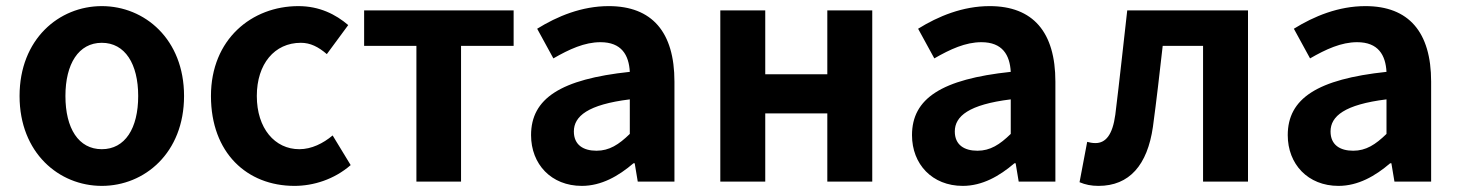

<svg xmlns="http://www.w3.org/2000/svg" viewBox="-20 -594 4772 628"><path d="M313 14C453 14 582 -94 582 -280C582 -466 453 -574 313 -574C173 -574 44 -466 44 -280C44 -94 173 14 313 14ZM313 -106C237 -106 194 -174 194 -280C194 -385 237 -454 313 -454C389 -454 432 -385 432 -280C432 -174 389 -106 313 -106Z M943 14C1005 14 1073 -7 1127 -54L1068 -151C1037 -125 999 -106 959 -106C879 -106 820 -174 820 -280C820 -385 878 -454 964 -454C995 -454 1021 -441 1049 -417L1119 -512C1078 -547 1025 -574 956 -574C804 -574 670 -466 670 -280C670 -94 788 14 943 14Z M1342 0H1488V-444H1660V-560H1171V-444H1342Z M1883 14C1947 14 2003 -18 2052 -60H2056L2066 0H2186V-327C2186 -489 2113 -574 1971 -574C1883 -574 1803 -541 1737 -500L1790 -403C1842 -433 1892 -456 1944 -456C2013 -456 2037 -414 2040 -359C1814 -335 1717 -272 1717 -152C1717 -57 1783 14 1883 14ZM1931 -101C1888 -101 1857 -120 1857 -164C1857 -214 1903 -252 2040 -269V-156C2004 -121 1973 -101 1931 -101Z M2336 0H2483V-223H2686V0H2833V-560H2686V-351H2483V-560H2336Z M3129 14C3193 14 3249 -18 3298 -60H3302L3312 0H3432V-327C3432 -489 3359 -574 3217 -574C3129 -574 3049 -541 2983 -500L3036 -403C3088 -433 3138 -456 3190 -456C3259 -456 3283 -414 3286 -359C3060 -335 2963 -272 2963 -152C2963 -57 3029 14 3129 14ZM3177 -101C3134 -101 3103 -120 3103 -164C3103 -214 3149 -252 3286 -269V-156C3250 -121 3219 -101 3177 -101Z M3573 14C3674 14 3733 -54 3751 -179C3763 -267 3773 -356 3783 -444H3915V0H4062V-560H3667C3654 -446 3642 -332 3628 -219C3619 -152 3596 -126 3563 -126C3552 -126 3544 -128 3536 -130L3511 2C3530 10 3549 14 3573 14Z M4358 14C4422 14 4478 -18 4527 -60H4531L4541 0H4661V-327C4661 -489 4588 -574 4446 -574C4358 -574 4278 -541 4212 -500L4265 -403C4317 -433 4367 -456 4419 -456C4488 -456 4512 -414 4515 -359C4289 -335 4192 -272 4192 -152C4192 -57 4258 14 4358 14ZM4406 -101C4363 -101 4332 -120 4332 -164C4332 -214 4378 -252 4515 -269V-156C4479 -121 4448 -101 4406 -101Z"/></svg>

Font: Source Han Sans JP
Style: Bold
Weight: 700
Designer: Ryoko NISHIZUKA 西塚涼子 (kana, bopomofo & ideographs); Paul D. Hunt (Latin, Greek & Cyrillic); Sandoll Communications 산돌커뮤니
Foundry: Adobe
Version: Version 2.002;hotconv 1.0.116;makeotfexe 2.5.65601